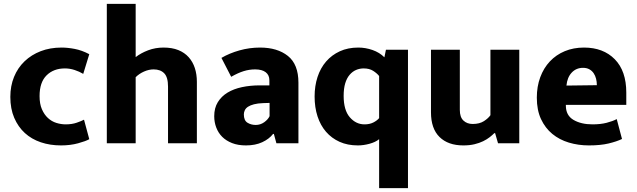

<svg xmlns="http://www.w3.org/2000/svg" viewBox="-20 -735 3266 985"><path d="M317 -97Q349 -97 373.5 -105.5Q398 -114 411 -121L438 -21Q421 -11 381 0Q341 11 293 11Q237 11 189.5 -5Q142 -21 107.5 -52.5Q73 -84 53 -130.5Q33 -177 33 -238Q33 -294 52 -340.5Q71 -387 106 -420.5Q141 -454 189 -472.5Q237 -491 296 -491Q327 -491 363.5 -484Q400 -477 438 -457L407 -356Q387 -368 362.5 -376Q338 -384 313 -384Q255 -384 219 -348.5Q183 -313 183 -242Q183 -202 195 -174.5Q207 -147 226 -129.5Q245 -112 269 -104.5Q293 -97 317 -97Z M676 0H528V-715H676V-442Q703 -463 740 -477Q777 -491 819 -491Q863 -491 895 -478Q927 -465 948 -441.5Q969 -418 979.5 -386Q990 -354 990 -315V0H842V-291Q842 -339 822.5 -359Q803 -379 768 -379Q744 -379 719 -368Q694 -357 676 -339Z M1116 -438Q1157 -462 1208.5 -476.5Q1260 -491 1314 -491Q1403 -491 1457 -448Q1511 -405 1511 -311V0H1398L1385 -48H1381Q1361 -22 1325.5 -5.5Q1290 11 1242 11Q1201 11 1170.5 -1Q1140 -13 1120 -33Q1100 -53 1089.5 -80.5Q1079 -108 1079 -139Q1079 -181 1097.5 -211Q1116 -241 1147.5 -260Q1179 -279 1221.5 -288Q1264 -297 1312 -297H1362V-323Q1362 -350 1343 -364.5Q1324 -379 1289 -379Q1259 -379 1230 -370Q1201 -361 1166 -341ZM1363 -207 1330 -206Q1302 -205 1283 -200Q1264 -195 1252.5 -187.5Q1241 -180 1236 -169.5Q1231 -159 1231 -148Q1231 -117 1249.5 -105.5Q1268 -94 1292 -94Q1316 -94 1335.5 -108Q1355 -122 1363 -139Z M1925 -21Q1907 -6 1876 2.5Q1845 11 1816 11Q1763 11 1722 -7.5Q1681 -26 1652.5 -59Q1624 -92 1609 -138Q1594 -184 1594 -240Q1594 -294 1609 -340Q1624 -386 1653 -419.5Q1682 -453 1723.5 -472Q1765 -491 1818 -491Q1855 -491 1891 -478.5Q1927 -466 1952 -441L1960 -480H2073V230H1925ZM1925 -345Q1914 -359 1894.5 -371.5Q1875 -384 1846 -384Q1825 -384 1806.5 -376Q1788 -368 1773.5 -351Q1759 -334 1751 -307.5Q1743 -281 1743 -243Q1743 -170 1774.5 -133.5Q1806 -97 1850 -97Q1876 -97 1895 -106.5Q1914 -116 1925 -129Z M2496 -480H2644V0H2535L2520 -52H2516Q2506 -42 2492 -31Q2478 -20 2458.5 -10.5Q2439 -1 2414 5Q2389 11 2357 11Q2279 11 2235 -32Q2191 -75 2191 -159V-480H2339V-171Q2339 -134 2357.5 -116.5Q2376 -99 2405 -99Q2440 -99 2462.5 -113.5Q2485 -128 2496 -144Z M3193 -197H2883V-193Q2883 -143 2922 -120Q2961 -97 3020 -97Q3061 -97 3092 -105Q3123 -113 3144 -124L3171 -22Q3144 -9 3102.5 1Q3061 11 3001 11Q2947 11 2898.5 -3.5Q2850 -18 2813.5 -48Q2777 -78 2755.5 -124Q2734 -170 2734 -234Q2734 -291 2751.5 -338.5Q2769 -386 2801 -420Q2833 -454 2877.5 -472.5Q2922 -491 2976 -491Q3075 -491 3134 -431Q3193 -371 3193 -260ZM3042 -298Q3042 -315 3038 -331Q3034 -347 3025.5 -359.5Q3017 -372 3003.5 -379.5Q2990 -387 2971 -387Q2936 -387 2913 -362.5Q2890 -338 2886 -296Z"/></svg>

Font: Ek Mukta ExtraBold
Style: Regular
Weight: 800
Designer: Girish Dalvi and Yashodeep Gholap
Foundry: Ek Type
Version: Version 2.538;PS 1.002;hotconv 16.6.51;makeotf.lib2.5.65220;